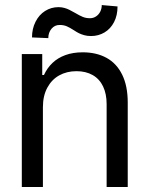

<svg xmlns="http://www.w3.org/2000/svg" viewBox="-20 -746 597 766"><path d="M151.2 0H67V-530.4H148.5V-446.8H155.4Q168.2 -474.8 189.4 -495Q210.6 -515.2 240.8 -526.2Q271.1 -537.3 310.1 -537.3Q364.6 -537.3 405 -515.2Q445.4 -493.1 467.5 -448Q489.6 -403 489.6 -337V0H405.4V-330.8Q405.4 -371.5 391.2 -401.2Q377.1 -430.9 349.8 -446.5Q322.5 -462 285.2 -462Q246.2 -462 216 -445.1Q185.8 -428.2 168.5 -395.7Q151.2 -363.3 151.2 -318.4ZM213.4 -717.5Q225.8 -717.5 236.9 -714.4Q247.9 -711.3 256.4 -707Q264.8 -702.7 279 -694.8Q297.7 -683.7 310.4 -678.5Q323.2 -673.3 339.1 -673.3Q351.9 -673.3 362.7 -680.2Q373.6 -687.2 379.8 -699.2Q386 -711.3 386 -725.8L448.9 -720.3Q448.9 -684.7 435.1 -658Q421.3 -631.2 397.1 -616.7Q372.9 -602.2 343.2 -602.2Q327.7 -602.2 315.8 -605.7Q303.9 -609.1 295.1 -613.4Q286.3 -617.7 274.2 -625.7Q258.3 -636 246.2 -641.2Q234.1 -646.4 217.5 -646.4Q198.2 -646.4 185.4 -631.2Q172.7 -616 172.7 -593.9L107.7 -596.7Q107.7 -631.6 121.9 -659.4Q136 -687.2 160 -702.3Q184 -717.5 213.4 -717.5Z"/></svg>

Font: Pretendard Variable
Style: Regular
Weight: 400
Designer: Base glyphs from Inter by Rasmus Andersson; Hangul glyphs from Noto Sans CJK(Source Han Sans) by Jang Soo-young and Kang
Foundry: Kil Hyung-jin
Version: Version 1.100;FEAKit 1.0